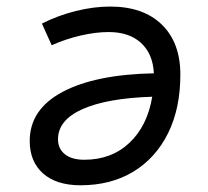

<svg xmlns="http://www.w3.org/2000/svg" viewBox="-20 -547 626 577"><path d="M306.6 -450.7Q267.6 -450.7 222.4 -440.2Q177.2 -429.7 135.3 -411.1L106 -476.1Q153.8 -500.5 207.8 -513.9Q261.7 -527.3 311 -527.3Q410.6 -527.3 466.3 -473.1Q522 -418.9 522 -322.8Q522 -221.2 485.1 -146.7Q448.2 -72.3 380.9 -31.2Q313.5 9.8 221.7 9.8Q149.9 9.8 109.6 -25.6Q69.3 -61 69.3 -123.5Q69.3 -218.3 168 -270.8Q266.6 -323.2 442.4 -326.7Q439.5 -385.3 403.8 -418Q368.2 -450.7 306.6 -450.7ZM437.5 -256.3Q302.2 -252 228.3 -219.2Q154.3 -186.5 154.3 -128.4Q154.3 -100.1 175 -83.5Q195.8 -66.9 233.4 -66.9Q314.9 -66.9 368.9 -117.7Q422.9 -168.5 437.5 -256.3Z"/></svg>

Font: Cascadia Code NF SemiLight
Style: Italic
Weight: 350
Italic angle: -10°
Monospace: yes
Designer: Aaron Bell
Foundry: Saja Typeworks
Version: Version 2404.023; ttfautohint (v1.8.4)